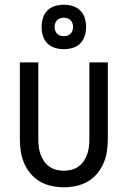

<svg xmlns="http://www.w3.org/2000/svg" viewBox="-20 -784 540 812"><path d="M250 8Q224 8 198 2.5Q172 -3 149.5 -16Q127 -29 110 -49Q93 -69 82.5 -93Q72 -117 68 -143Q64 -169 64 -195V-520H142V-195Q142 -179 144 -162.5Q146 -146 151.5 -131Q157 -116 166 -102.5Q175 -89 188.5 -79.5Q202 -70 218 -66Q234 -62 250 -62Q266 -62 282 -66Q298 -70 311.5 -79.5Q325 -89 334 -102.5Q343 -116 348.5 -131Q354 -146 356 -162.5Q358 -179 358 -195V-520H436V-195Q436 -169 432 -143Q428 -117 417.5 -93Q407 -69 390 -49Q373 -29 350.5 -16Q328 -3 302 2.5Q276 8 250 8ZM250 -576Q231 -576 212.5 -581.5Q194 -587 180.5 -600.5Q167 -614 161.5 -632.5Q156 -651 156 -670Q156 -689 161.5 -707.5Q167 -726 180.5 -739.5Q194 -753 212.5 -758.5Q231 -764 250 -764Q269 -764 287.5 -758.5Q306 -753 319.5 -739.5Q333 -726 338.5 -707.5Q344 -689 344 -670Q344 -651 338.5 -632.5Q333 -614 319.5 -600.5Q306 -587 287.5 -581.5Q269 -576 250 -576ZM250 -631Q258 -631 265.5 -633.5Q273 -636 278.5 -641.5Q284 -647 286.5 -654.5Q289 -662 289 -670Q289 -678 286.5 -685.5Q284 -693 278.5 -698.5Q273 -704 265.5 -706.5Q258 -709 250 -709Q242 -709 234.5 -706.5Q227 -704 221.5 -698.5Q216 -693 213.5 -685.5Q211 -678 211 -670Q211 -662 213.5 -654.5Q216 -647 221.5 -641.5Q227 -636 234.5 -633.5Q242 -631 250 -631Z"/></svg>

Font: Iosevka Term SS14
Style: Regular
Weight: 400
Monospace: yes
Designer: Belleve Invis
Foundry: Belleve Invis
Version: Version 24.1.1; ttfautohint (v1.8.4)